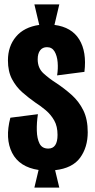

<svg xmlns="http://www.w3.org/2000/svg" viewBox="-20 -764 429 871"><path d="M136 87 155 7Q68 -6 35 -70.5Q2 -135 27 -230L152 -246Q146 -207 147 -171Q148 -135 159.5 -112.5Q171 -90 199 -90Q241 -90 241 -152Q241 -191 226 -217.5Q211 -244 188 -263.5Q165 -283 140 -299Q110 -320 81.5 -345Q53 -370 34.5 -405Q16 -440 16 -490Q16 -554 52.5 -597.5Q89 -641 158 -651L136 -744H249L227 -651Q305 -641 339.5 -585Q374 -529 363 -438L239 -422Q244 -452 241.5 -481.5Q239 -511 227.5 -530.5Q216 -550 193 -550Q173 -550 162 -535.5Q151 -521 151 -495Q151 -455 177.5 -431Q204 -407 234 -388Q272 -363 305 -333.5Q338 -304 358 -263.5Q378 -223 378 -164Q378 -96 343.5 -48.5Q309 -1 230 8L249 87Z"/></svg>

Font: Bricolage Grotesque 48pt Condensed Bricolage Grotesque 48pt Condensed Regular
Style: Bold
Weight: 700
Width: 3
Designer: Mathieu Triay
Foundry: Atelier Triay
Version: Version 1.000; ttfautohint (v1.8.4.7-5d5b);gftools[0.9.32]